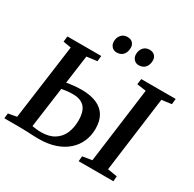

<svg xmlns="http://www.w3.org/2000/svg" viewBox="-200 -1173 1410 1393"><g transform="rotate(30 504.5 -476.5)"><path d="M293 5Q270.5 5 240.8 3.8Q211 2.5 181.8 1.2Q152.5 0 130.5 0H2.5L7 -43L77.5 -56L163 -685.5L96.5 -696.5L102 -743H385.5L380.5 -696.5L294 -685.5L207.5 -53Q223.5 -50 243.2 -47.8Q263 -45.5 281.5 -45.5Q349.5 -45.5 392.8 -72.8Q436 -100 456.5 -147Q477 -194 477 -254Q477 -302.5 463.8 -335Q450.5 -367.5 421.5 -384Q392.5 -400.5 345 -400.5Q317.5 -400.5 290 -396.8Q262.5 -393 243.5 -389.5L250 -444.5Q266 -449 288.5 -452.5Q311 -456 336 -458Q361 -460 383.5 -460Q460 -460 511.2 -438Q562.5 -416 588.2 -372.8Q614 -329.5 614 -264.5Q614 -207 592.8 -157.8Q571.5 -108.5 530.2 -72Q489 -35.5 429.2 -15.2Q369.5 5 293 5ZM625 0 629 -43 708 -56 791 -685.5 714.5 -696.5 720.5 -743H1009L1004 -696.5L922 -685.5L839 -56L919.5 -43L916 0ZM467.5 -820.5Q443 -820.5 427 -838.2Q411 -856 411.5 -882.5Q412.5 -916 432 -937Q451.5 -958 482.5 -958Q512 -958 527.2 -941Q542.5 -924 541.5 -899Q541 -864 522 -842.2Q503 -820.5 467.5 -820.5ZM652.5 -820.5Q628.5 -820.5 612.5 -838.2Q596.5 -856 597 -882.5Q598 -916 617.2 -937Q636.5 -958 667.5 -958Q696 -958 711.8 -941Q727.5 -924 726.5 -899Q726 -864 706.8 -842.2Q687.5 -820.5 652.5 -820.5Z"/></g></svg>

Font: Merriweather 24pt SemiBold
Style: Italic
Weight: 600
Italic angle: -7.8°
Version: Version 2.101